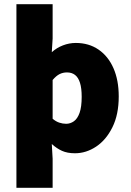

<svg xmlns="http://www.w3.org/2000/svg" viewBox="-20 -716 620 912"><path d="M58 176V-696H230V-533L226 -468Q249 -489 279 -500.5Q309 -512 340 -512Q402 -512 448 -480.5Q494 -449 519 -392Q544 -335 544 -258Q544 -172 514 -111.5Q484 -51 436.5 -19.5Q389 12 336 12Q300 12 274.5 0.5Q249 -11 226 -32L230 38V176ZM294 -128Q314 -128 331 -140Q348 -152 358 -180Q368 -208 368 -256Q368 -297 360 -322.5Q352 -348 336.5 -360Q321 -372 298 -372Q279 -372 263 -364Q247 -356 230 -336V-152Q245 -139 261.5 -133.5Q278 -128 294 -128Z"/></svg>

Font: Assistant ExtraLight ExtraBold
Style: Regular
Weight: 800
Version: Version 3.000